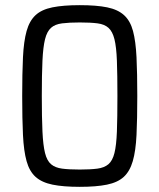

<svg xmlns="http://www.w3.org/2000/svg" viewBox="-20 -716 618 744"><path d="M289 8Q225 8 183.5 -0.5Q142 -9 118 -30.5Q94 -52 83 -91.5Q72 -131 69 -193Q66 -255 66 -344Q66 -432 69 -494Q72 -556 83 -595.5Q94 -635 117.5 -657Q141 -679 183 -687.5Q225 -696 289 -696Q354 -696 395.5 -687.5Q437 -679 461 -657Q485 -635 495.5 -595.5Q506 -556 509 -494Q512 -432 512 -344Q512 -255 509 -193Q506 -131 494.5 -91.5Q483 -52 459.5 -30.5Q436 -9 394.5 -0.5Q353 8 289 8ZM289 -59Q330 -59 357 -62.5Q384 -66 400 -79.5Q416 -93 423.5 -123Q431 -153 433 -206.5Q435 -260 435 -344Q435 -427 433 -480.5Q431 -534 423.5 -564Q416 -594 400.5 -608Q385 -622 358 -625.5Q331 -629 289 -629Q248 -629 220.5 -625.5Q193 -622 177.5 -608Q162 -594 154.5 -564Q147 -534 144.5 -480.5Q142 -427 142 -344Q142 -260 144.5 -206.5Q147 -153 154.5 -123Q162 -93 178 -79.5Q194 -66 221 -62.5Q248 -59 289 -59Z"/></svg>

Font: Saira SemiCondensed
Style: Regular
Weight: 400
Width: 4
Designer: Hector Gatti with collaboration of the Omnibus-Type team
Foundry: Omnibus-Type
Version: Version 1.101